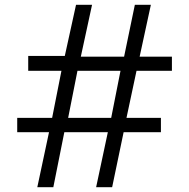

<svg xmlns="http://www.w3.org/2000/svg" viewBox="-20 -783 791 803"><path d="M203 0H136L185 -230H52V-290H198L237 -487H98V-549H251L298 -763H365L318 -546H499L544 -763H611L564 -546H699V-487H551L509 -290H653V-230H497L449 0H382L431 -230H249ZM304 -487 265 -290H445L484 -487Z"/></svg>

Font: Open Sauce One
Style: Regular
Weight: 400
Designer: Alfredo Marco Pradil
Foundry: Creative Sauce Fz LLC
Version: Version 1.477